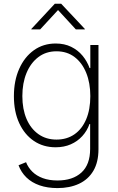

<svg xmlns="http://www.w3.org/2000/svg" viewBox="-20 -776 623 1011"><path d="M282.7 214.4Q230 214.4 188.5 200Q147 185.5 119.1 158.4Q91.3 131.3 77.6 94.2L117.2 78.1Q128.4 106.4 150.4 128.2Q172.4 149.9 205.6 162.1Q238.8 174.3 282.7 174.3Q362.8 174.3 408.7 132.6Q454.6 90.8 454.6 8.3V-123H451.2Q438.5 -86.9 413.3 -59.3Q388.2 -31.7 352.8 -16.1Q317.4 -0.5 272.9 -0.5Q208 -0.5 158.7 -33.7Q109.4 -66.9 81.3 -127.4Q53.2 -188 53.2 -269.5Q53.2 -351.1 81.1 -413.6Q108.9 -476.1 158.4 -511.5Q208 -546.9 273.4 -546.9Q319.3 -546.9 354.7 -529.5Q390.1 -512.2 414.6 -482.7Q439 -453.1 451.7 -417.5H455.6V-539.1H498.5V9.8Q498.5 77.6 471.7 123.3Q444.8 168.9 396 191.7Q347.2 214.4 282.7 214.4ZM277.3 -41Q332 -41 372.1 -68.8Q412.1 -96.7 433.8 -147.9Q455.6 -199.2 455.6 -270Q455.6 -338.9 434.1 -392.1Q412.6 -445.3 372.8 -475.6Q333 -505.9 277.3 -505.9Q222.2 -505.9 181.9 -475.3Q141.6 -444.8 119.6 -391.6Q97.7 -338.4 97.7 -270Q97.7 -201.7 119.6 -150.1Q141.6 -98.6 182.1 -69.8Q222.7 -41 277.3 -41ZM191.4 -621.1H145V-623.5L268.6 -756.3H302.2L426.8 -623.5V-621.1H379.4L285.6 -723.1Z"/></svg>

Font: Inter 18pt ExtraLight
Style: Regular
Weight: 250
Designer: Rasmus Andersson
Foundry: rsms
Version: Version 4.001;git-66647c0bb